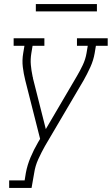

<svg xmlns="http://www.w3.org/2000/svg" viewBox="-20 -718 549 943"><path d="M25 205V168H101L107 131Q114 93 130 55Q146 17 167 -19L177 -36L104 -324Q96 -356 92 -389Q88 -422 94 -457L100 -493H47V-530H198V-493H140L134 -457Q129 -427 131.5 -399Q134 -371 140 -343V-342Q140 -342 140 -342Q140 -342 140 -342Q141 -340 141.5 -338Q142 -336 142 -333L205 -84L357 -343Q373 -370 386.5 -398.5Q400 -427 405 -457L411 -493H358V-530H509V-493H451L445 -457Q439 -422 424 -389Q409 -356 391 -324L201 -1Q183 31 168 64Q153 97 148 131L135 205ZM156 -662V-698H456V-662Z"/></svg>

Font: Iosevka Curly Slab XLtObl
Style: Regular
Weight: 200
Italic angle: -9°
Monospace: yes
Designer: Belleve Invis
Foundry: Belleve Invis
Version: Version 11.1.0; ttfautohint (v1.8.3)